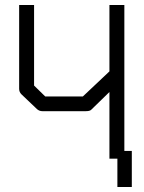

<svg xmlns="http://www.w3.org/2000/svg" viewBox="-20 -686 580 772"><path d="M510 -79V66H452V-48H420V-316L346 -244Q340 -239 325 -239H150Q138.5 -239 129 -247L66 -307Q57 -316 57 -329V-666H117V-342L162 -298H313L420 -399V-666H480V-79Z"/></svg>

Font: 3270 Nerd Font Mono
Style: Regular
Weight: 400
Monospace: yes
Version: Version 3.0.1;Nerd Fonts 3.0.0